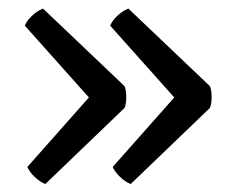

<svg xmlns="http://www.w3.org/2000/svg" viewBox="-20 -484 566 460"><path d="M193 -250.5 39.5 -422.5Q43 -431 49.8 -439Q56.5 -447 65.2 -453.5Q74 -460 83 -463.5L278.5 -277.5Q282.5 -267.5 282.5 -251.5Q282.5 -235.5 278.5 -225.5L88.5 -43Q75.5 -48.5 63.2 -60Q51 -71.5 45.5 -84ZM397.5 -250.5 244 -422.5Q247.5 -431 254.2 -439Q261 -447 269.8 -453.5Q278.5 -460 287.5 -463.5L483 -277.5Q487 -267.5 487 -251.5Q487 -235.5 483 -225.5L293 -43Q280 -48.5 267.8 -60Q255.5 -71.5 250 -84Z"/></svg>

Font: Signika SC
Style: Regular
Weight: 300
Designer: Anna Giedryś
Foundry: Anna Giedryś
Version: Version 2.000